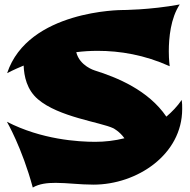

<svg xmlns="http://www.w3.org/2000/svg" viewBox="-20 -782 854 861"><path d="M795 -334C775 -305 751 -280 726 -259C645 -378 504 -435 405 -466C405 -466 337 -486 322 -548C353 -552 384 -554 418 -554C518 -554 628 -536 741 -485C741 -485 737 -512 737 -552C737 -612 745 -700 786 -762C651 -737 527 -737 527 -737C527 -737 106 -737 12 -454C12 -454 40 -469 86 -488C88 -440 100 -380 150 -337C243 -257 431 -234 488 -207C488 -207 516 -193 538 -162C494 -151 450 -146 407 -146C331 -146 166 -156 11 -236C11 -236 79 -119 127 59C156 42 191 38 230 38C281 38 338 46 399 46C595 46 797 -89 797 -293C797 -306 797 -320 795 -334Z"/></svg>

Font: Shojumaru
Style: Regular
Weight: 400
Designer: Astigmatic (AOETI)
Foundry: Astigmatic (AOETI)
Version: Version 1.000